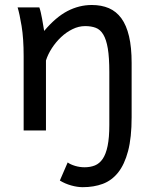

<svg xmlns="http://www.w3.org/2000/svg" viewBox="-20 -528 619 777"><path d="M512.7 -53.7Q512.7 28.8 498.3 83.3Q483.9 137.7 458 170.2Q432.1 202.6 395.8 216.1Q359.4 229.5 314.9 229.5Q293 229.5 267.8 222.4Q242.7 215.3 222.2 202.6L253.9 129.4Q265.1 137.7 283.9 143.3Q302.7 148.9 322.3 148.9Q345.7 148.9 364.3 141.4Q382.8 133.8 395.8 114.7Q408.7 95.7 415.5 62.5Q422.4 29.3 422.4 -22V-236.8Q422.4 -295.4 416.3 -331.8Q410.2 -368.2 397.9 -388.4Q385.7 -408.7 367.4 -415.5Q349.1 -422.4 324.7 -422.4Q298.3 -422.4 273.2 -409.9Q248 -397.5 227.1 -377.7Q206.1 -357.9 189.9 -333Q173.8 -308.1 166 -283.2V0H75.7V-300.3Q75.7 -372.6 67.4 -422.6Q59.1 -472.7 51.3 -498H139.2Q142.1 -490.2 145 -477.8Q147.9 -465.3 150.4 -451.7Q152.8 -438 155 -424.8Q157.2 -411.6 158.7 -402.8Q205.6 -458.5 252.9 -483.2Q300.3 -507.8 351.6 -507.8Q390.6 -507.8 420.7 -494.9Q450.7 -481.9 471.2 -453.9Q491.7 -425.8 502.2 -381.1Q512.7 -336.4 512.7 -273.4V-53.7Z"/></svg>

Font: Andika DR AuSIL
Style: Regular
Weight: 400
Designer: Annie Olsen & Victor Gaultney
Foundry: SIL International
Version: Version 0.003